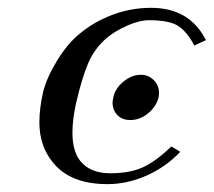

<svg xmlns="http://www.w3.org/2000/svg" viewBox="-20 -463 549 493"><path d="M442.9 -73.2Q405.3 -33.7 356 -12Q306.6 9.8 255.9 9.8Q157.2 9.8 112.8 -49.8Q81.1 -90.8 81.1 -148.9Q81.1 -184.6 90.8 -227.1Q100.1 -264.2 126.7 -307.6Q153.3 -351.1 184.1 -376Q221.2 -407.2 268.8 -425Q316.4 -442.9 368.2 -442.9Q466.8 -442.9 508.8 -359.9L479 -346.2Q458.5 -384.3 435.3 -397.7Q412.1 -411.1 362.8 -411.1Q337.9 -411.1 306.6 -397.2Q275.4 -383.3 254.9 -366.2Q222.7 -338.9 206.3 -300.3Q189.9 -261.7 174.8 -195.8Q166 -154.3 166 -123Q166 -75.2 186 -49.8Q211.4 -18.1 263.2 -18.1Q313 -18.1 346.4 -33.2Q379.9 -48.3 419.9 -86.9ZM314.9 -154.8Q293.5 -154.8 281.2 -167.7Q269 -180.7 269 -200.2Q269 -203.1 271 -212.9Q275.4 -235.4 296.6 -253.2Q317.9 -271 341.8 -271Q360.8 -271 374.5 -257.6Q388.2 -244.1 388.2 -225.1Q388.2 -216.8 387.2 -212.9Q381.3 -189.5 360.4 -172.1Q339.4 -154.8 314.9 -154.8Z"/></svg>

Font: Linux Libertine G
Style: Italic
Weight: 400
Italic angle: -12°
Designer: Philipp H. Poll
Foundry: Philipp H. Poll
Version: Version 5.1.3